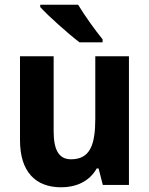

<svg xmlns="http://www.w3.org/2000/svg" viewBox="-20 -786 635 816"><path d="M312 -766H151V-756C184 -719 273 -640 318 -606H416V-619C387 -654 338 -722 312 -766ZM528 -547H385V-282C385 -171 363 -109 282 -109C230 -109 208 -149 208 -228V-547H65V-190C65 -56 131 10 240 10C304 10 360 -15 391 -70H399L417 0H528Z"/></svg>

Font: Noto Sans Georgian SemiCondensed Bold
Style: Regular
Weight: 700
Width: 4
Designer: Monotype Design Team, Akaki Razmadze
Foundry: Google LLC
Version: Version 2.005